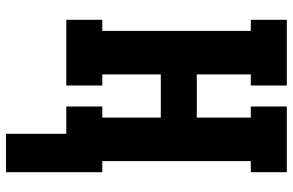

<svg xmlns="http://www.w3.org/2000/svg" viewBox="-188 -587 976 640"><g transform="rotate(90 300.0 -267.0)"><path d="M426 201V0H335V-120H372V-315H228V-120H265V0H46V-120H83V-615H46V-735H265V-615H228V-435H372V-615H335V-735H554V-615H517V-120H554V201Z"/></g></svg>

Font: Iosevka Etoile Heavy
Style: Regular
Weight: 900
Designer: Belleve Invis
Foundry: Belleve Invis
Version: Version 22.1.2; ttfautohint (v1.8.4)